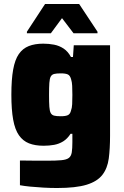

<svg xmlns="http://www.w3.org/2000/svg" viewBox="-20 -737 624 963"><path d="M266 206Q233 206 197.5 204Q162 202 131.5 199Q101 196 80 192V68Q101 68 123.5 68.5Q146 69 169.5 69Q193 69 215 69Q262 69 288 66.5Q314 64 325.5 55Q337 46 340 27Q343 8 343 -24V-66H334Q318 -41 297 -28Q276 -15 251.5 -10.5Q227 -6 199 -6Q156 -6 125.5 -18Q95 -30 75 -58.5Q55 -87 46 -137Q37 -187 37 -262Q37 -338 46 -388Q55 -438 74.5 -466Q94 -494 124.5 -506Q155 -518 197 -518Q225 -518 251 -513Q277 -508 299 -493.5Q321 -479 336 -451H346L350 -510H532V-57Q532 9 525.5 58Q519 107 493.5 140Q468 173 414.5 189.5Q361 206 266 206ZM285 -154Q309 -154 320.5 -159.5Q332 -165 336 -182Q341 -195 342 -214.5Q343 -234 343 -261Q343 -287 342 -306.5Q341 -326 337 -338Q332 -358 320.5 -363.5Q309 -369 285 -369Q263 -369 251.5 -366Q240 -363 234.5 -353Q229 -343 227.5 -321Q226 -299 226 -261Q226 -223 227.5 -201.5Q229 -180 234.5 -170Q240 -160 251.5 -157Q263 -154 285 -154ZM115 -570V-578L206 -717H377L469 -578V-570H349L291 -646L235 -570Z"/></svg>

Font: Saira Thin ExtraBold
Style: Regular
Weight: 800
Version: Version 1.101